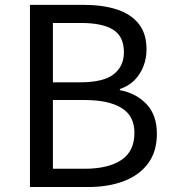

<svg xmlns="http://www.w3.org/2000/svg" viewBox="-20 -753 697 773"><path d="M100.6 0V-733.4H317.9Q392.5 -733.4 449.1 -715.4Q505.7 -697.4 537.8 -658Q569.9 -618.6 569.9 -553.9Q569.9 -517.9 557.3 -485.7Q544.7 -453.5 521.1 -429.8Q497.4 -406.1 462.6 -394.7V-390.1Q528.3 -377.6 570 -333.6Q611.6 -289.7 611.6 -214.5Q611.6 -142.8 576.3 -95.2Q541 -47.6 478.6 -23.8Q416.3 0 334.1 0ZM193 -421.6H301.8Q396.6 -421.6 437.7 -454Q478.9 -486.5 478.9 -542.1Q478.9 -606.5 435.4 -633.5Q392 -660.5 306.1 -660.5H193ZM193 -73.6H321.1Q415.3 -73.6 468.3 -108.7Q521.2 -143.7 521.2 -218Q521.2 -286.5 469.2 -318.4Q417.2 -350.3 321.1 -350.3H193Z"/></svg>

Font: Noto Sans HK Thin
Style: Regular
Weight: 100
Designer: Ryoko NISHIZUKA 西塚涼子 (kana, bopomofo & ideographs); Paul D. Hunt (Latin, Greek & Cyrillic); Sandoll Communications 산돌커뮤니
Foundry: Adobe
Version: Version 2.004-H2;hotconv 1.0.118;makeotfexe 2.5.65603